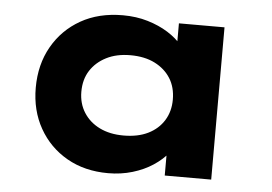

<svg xmlns="http://www.w3.org/2000/svg" viewBox="-44 -600 944 667"><g transform="rotate(5 428.0 -266.5)"><path d="M355 9Q273 9 211 -26.5Q149 -62 114 -124Q79 -186 79 -265Q79 -346 114.5 -408.5Q150 -471 212.5 -506.5Q275 -542 359 -542Q406 -542 446 -530Q486 -518 517 -498.5Q548 -479 567.5 -455Q587 -431 592 -407L555 -405V-531H714V0H552V-139L586 -132Q582 -106 562 -81Q542 -56 511 -35.5Q480 -15 440 -3Q400 9 355 9ZM397 -126Q447 -126 482.5 -143.5Q518 -161 537.5 -192.5Q557 -224 557 -265Q557 -308 537.5 -339Q518 -370 482.5 -388Q447 -406 397 -406Q349 -406 313.5 -388Q278 -370 258 -339Q238 -308 238 -265Q238 -224 258 -192.5Q278 -161 313.5 -143.5Q349 -126 397 -126Z"/></g></svg>

Font: Lexend Giga
Style: Bold
Weight: 700
Version: Version 1.007